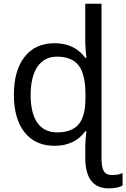

<svg xmlns="http://www.w3.org/2000/svg" viewBox="-20 -780 684 1040"><path d="M529.8 -759.8H441.9V-545.9C441.9 -539.1 442.9 -525.9 444.3 -506.3C445.8 -486.3 447.3 -473.1 448.2 -466.8H441.9C403.3 -519.5 347.7 -545.9 275.9 -545.9C206.1 -545.9 151.9 -521.5 113.3 -472.2C74.7 -422.9 55.2 -354.5 55.2 -267.1C55.2 -179.7 74.7 -111.3 113.3 -63C151.9 -14.6 206.1 9.8 275.9 9.8C348.1 9.8 403.3 -16.6 441.9 -68.8H448.2C447.3 -63 445.8 -50.3 444.3 -31.2C442.9 -11.7 441.9 2 441.9 9.8V73.2C441.9 184.6 483.9 240.2 567.9 240.2C603.5 240.2 628.9 234.9 644 224.1V157.2C629.9 164.6 610.8 168 586.9 168C542.5 168 529.8 140.6 529.8 71.8ZM289.1 -63C196.8 -63 146 -132.3 146 -265.1C146 -398.4 197.8 -473.1 288.1 -473.1C341.3 -473.1 380.9 -457.5 405.8 -425.8C430.7 -394 442.9 -340.8 442.9 -266.1V-250C442.9 -183.6 430.7 -135.7 406.2 -106.9C381.3 -77.6 342.3 -63 289.1 -63Z"/></svg>

Font: Noto Reveo Sans
Style: Regular
Weight: 400
Designer: Monotype Design team
Foundry: Monotype Imaging Inc.
Version: Version 1.04